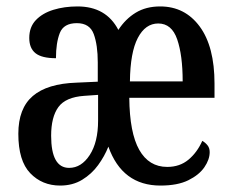

<svg xmlns="http://www.w3.org/2000/svg" viewBox="-20 -567 723 597"><path d="M167 10Q111 10 74 -28.5Q37 -67 37 -151Q37 -230 82 -268.5Q127 -307 218 -310L284 -313V-373Q284 -427 271.5 -461Q259 -495 219 -495Q178 -495 166 -464.5Q154 -434 154 -386Q110 -386 90.5 -401.5Q71 -417 71 -449Q71 -483 91.5 -504.5Q112 -526 146 -536.5Q180 -547 221 -547Q310 -547 348 -474Q370 -508 402 -527.5Q434 -547 478 -547Q555 -547 601 -484.5Q647 -422 647 -307V-263H382Q383 -154 413 -101Q443 -48 500 -48Q539 -48 566 -70.5Q593 -93 609 -129Q618 -124 625 -115.5Q632 -107 632 -94Q632 -71 615.5 -47Q599 -23 565.5 -6.5Q532 10 479 10Q360 10 317 -111Q305 -81 285 -53.5Q265 -26 235.5 -8Q206 10 167 10ZM548 -314Q548 -395 531 -444.5Q514 -494 472 -494Q432 -494 408.5 -449Q385 -404 384 -314ZM195 -45Q233 -45 259 -85Q285 -125 285 -192V-272L242 -269Q184 -265 161.5 -234Q139 -203 139 -145Q139 -45 195 -45Z"/></svg>

Font: Noto Serif Thai ExtraCondensed Medium
Style: Regular
Weight: 500
Width: 2
Designer: Monotype Design Team
Foundry: Monotype Imaging Inc.
Version: Version 2.002; ttfautohint (v1.8.4.7-5d5b)